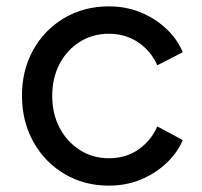

<svg xmlns="http://www.w3.org/2000/svg" viewBox="-20 -571 633 603"><path d="M322 12Q244 12 182 -25Q120 -62 84.5 -126Q49 -190 49 -271Q49 -351 84.5 -414.5Q120 -478 182 -514.5Q244 -551 322 -551Q376 -551 422 -532Q468 -513 502.5 -480.5Q537 -448 554 -407L474 -366Q454 -411 414 -438Q374 -465 322 -465Q271 -465 230.5 -439.5Q190 -414 167 -370Q144 -326 144 -270Q144 -214 167 -170Q190 -126 230.5 -100Q271 -74 322 -74Q376 -74 415.5 -102Q455 -130 474 -174L554 -131Q537 -91 502.5 -58.5Q468 -26 422 -7Q376 12 322 12Z"/></svg>

Font: Plus Jakarta Text
Style: Regular
Weight: 400
Designer: Gumpita Rahayu
Foundry: Tokotype Studio
Version: Version 1.000